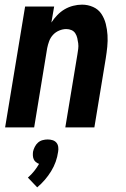

<svg xmlns="http://www.w3.org/2000/svg" viewBox="-20 -548 540 826"><path d="M2 0 88 -520H213L201 -451Q212 -468 226.5 -483Q241 -498 258 -508Q275 -518 294.5 -523Q314 -528 333 -528Q358 -528 380.5 -518Q403 -508 416 -488.5Q429 -469 435 -445.5Q441 -422 442.5 -397Q444 -372 441.5 -347Q439 -322 435 -297L386 0H261L313 -314Q315 -326 316.5 -338Q318 -350 316.5 -361.5Q315 -373 312.5 -384Q310 -395 304 -404.5Q298 -414 287.5 -418.5Q277 -423 265 -423Q250 -423 234.5 -416.5Q219 -410 208 -398Q197 -386 191.5 -371Q186 -356 183 -341L127 0ZM140 258 100 216Q115 203 127 188Q139 173 148 157Q140 154 134 149Q128 144 125 137Q122 130 121.5 122Q121 114 122 105Q124 95 129.5 84Q135 73 143.5 65.5Q152 58 163 55Q174 52 185 52Q196 52 206 55Q216 58 222.5 65.5Q229 73 230.5 84Q232 95 230 105Q227 127 219.5 148Q212 169 200 188.5Q188 208 173 225.5Q158 243 140 258Z"/></svg>

Font: Iosevka Curly Extrabold
Style: Italic
Weight: 800
Italic angle: -9°
Monospace: yes
Designer: Belleve Invis
Foundry: Belleve Invis
Version: Version 22.1.2; ttfautohint (v1.8.4)